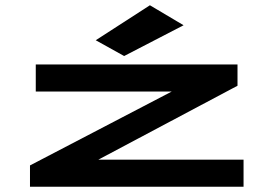

<svg xmlns="http://www.w3.org/2000/svg" viewBox="-20 -710 1040 730"><path d="M452 -497 678 -614 550 -690 344 -557ZM94 0H906V-103H354L883 -384V-465H116V-362H633L94 -81Z"/></svg>

Font: Inconsolata UltraExpanded
Style: Bold
Weight: 700
Width: 9
Monospace: yes
Designer: Raph Levien, Cyreal, Brenton Simpson
Foundry: Raph Levien, Cyreal, Google
Version: Version 3.100